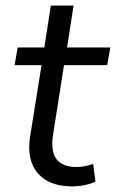

<svg xmlns="http://www.w3.org/2000/svg" viewBox="-20 -655 413 684"><path d="M238 9Q181 9 144.5 -13Q108 -35 93.5 -74Q79 -113 87 -167L128 -423H32L43 -486H138L161 -635H242L219 -486H373L362 -423H208L169 -175Q160 -114 182 -87Q204 -60 253 -60Q270 -60 285 -63.5Q300 -67 312 -71L320 -8Q307 -1 283.5 4Q260 9 238 9Z"/></svg>

Font: Nunito Sans 12pt
Style: Italic
Weight: 400
Italic angle: -9°
Designer: Vernon Adams
Foundry: Vernon Adams
Version: Version 3.101;gftools[0.9.27]